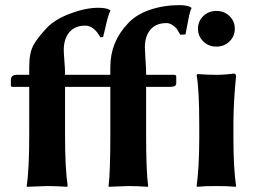

<svg xmlns="http://www.w3.org/2000/svg" viewBox="-20 -718 1015 741"><path d="M764.6 -558.1Q744.1 -578.1 744.1 -607.2Q744.1 -636.2 764.6 -656Q785.2 -675.8 815.2 -675.8Q845.2 -675.8 865.7 -656Q886.2 -636.2 886.2 -607.2Q886.2 -578.1 865.7 -558.1Q845.2 -538.1 815.2 -538.1Q785.2 -538.1 764.6 -558.1ZM749 -234.9Q749 -374 738.8 -428.2L742.2 -432.1Q783.2 -429.2 813 -429.2Q848.1 -429.2 881.8 -434.1Q890.6 -434.1 891.1 -423.8Q881.3 -328.6 880.9 -246.1V-180.2Q880.9 -71.3 891.1 0L889.2 2.9Q861.3 0 814.9 0Q768.1 0 741.2 2.9L738.8 0Q748.5 -67.9 749 -180.2ZM162.1 -611.8Q192.9 -644 252 -666Q311 -688 359.9 -688Q390.6 -688 404.8 -679.2L405.8 -675.8Q400.9 -667 396 -649.4Q391.1 -631.8 385.5 -606.4Q379.9 -581.1 377.9 -575.2L367.2 -574.2Q342.3 -619.1 309.1 -619.1Q269 -619.1 247.6 -593.5Q226.1 -567.9 226.1 -524.9Q226.1 -513.7 228.5 -482.9Q231 -452.1 231 -439V-429.2H357.9H378.9H405.8V-459Q405.8 -557.1 475.1 -628.9Q505.9 -662.1 558.8 -680.2Q611.8 -698.2 672.9 -698.2Q703.6 -698.2 717.8 -689L719.2 -686Q714.4 -678.2 710.2 -659.2Q706.1 -640.1 702.1 -617.7Q698.2 -595.2 695.8 -585L675.8 -584Q668 -598.1 663.1 -605.5Q658.2 -612.8 646.5 -620.8Q634.8 -628.9 622.1 -628.9Q582 -628.9 560.5 -603.5Q539.1 -578.1 539.1 -535.2Q539.1 -523.9 541.5 -488Q543.9 -452.1 543.9 -439V-429.2H651.9Q659.7 -429.2 660.2 -422.9V-396Q660.2 -382.8 637.2 -382.8H543.9V-200.2Q543.9 -56.2 551.8 0L549.8 2.9Q508.8 0 475.1 0L399.9 2.9L398.9 0Q405.8 -50.8 405.8 -200.2V-382.8H363.8H339.8H231V-200.2Q231 -67.4 241.2 0L238.8 2.9Q195.8 0 162.1 0L84 2.9L83 0Q92.8 -63 92.8 -200.2V-382.8H26.9Q22 -382.8 22 -389.2V-409.2Q22 -429.2 44.9 -429.2H92.8V-459Q92.8 -513.2 108.4 -542.5Q124 -571.8 162.1 -611.8Z"/></svg>

Font: Linux Biolinum
Style: Bold
Weight: 700
Designer: Philipp H. Poll
Foundry: Philipp H. Poll
Version: Version 1.3.2 ; ttfautohint (v0.9)